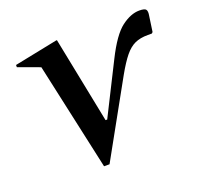

<svg xmlns="http://www.w3.org/2000/svg" viewBox="-89 -561 687 659"><g transform="rotate(-20 254.0 -231.0)"><path d="M185 0 99 -393 20 -422V-430L178 -462H181L244 -147H250L344 -334Q382 -410 416 -435.5Q450 -461 481 -461Q501 -461 505.5 -454.5Q510 -448 507 -432L499 -376L495 -372H480Q452 -372 432.5 -363Q413 -354 395.5 -332.5Q378 -311 356 -272L205 0Z"/></g></svg>

Font: Spectral Medium
Style: Italic
Weight: 500
Italic angle: -10°
Designer: Jean-Baptiste Levee
Foundry: Production Type
Version: Version 2.001